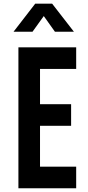

<svg xmlns="http://www.w3.org/2000/svg" viewBox="-20 -1002 469 1022"><path d="M385.5 -750V-635H193V-447.5H358.5V-332.5H193V-115H385.5V0H78V-750ZM52 -833 167.5 -982.5H257.5L373.5 -833H272.5L213 -916.5L153 -833Z"/></svg>

Font: Mohave SemiBold
Style: Regular
Weight: 600
Designer: Gumpita Rahayu
Foundry: Tokotype
Version: Version 2.003